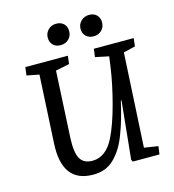

<svg xmlns="http://www.w3.org/2000/svg" viewBox="-130 -1007 1021 1129"><g transform="rotate(-15 380.5 -443.0)"><path d="M247.1 -833Q247.1 -860.8 266.8 -880.4Q286.6 -899.9 314.9 -899.9Q344.7 -899.9 361.8 -883.1Q378.9 -866.2 378.9 -837.9Q378.9 -809.1 359.4 -790Q339.8 -771 310.1 -771Q281.2 -771 264.2 -787.8Q247.1 -804.7 247.1 -833ZM516.1 -899.9Q544.9 -899.9 562 -883.1Q579.1 -866.2 579.1 -837.9Q579.1 -809.1 559.8 -790Q540.5 -771 511.2 -771Q481.9 -771 464.4 -788.1Q446.8 -805.2 446.8 -833Q446.8 -860.8 466.8 -880.4Q486.8 -899.9 516.1 -899.9ZM626 -62 710.9 -48.8 704.1 0H542L535.2 -12.2L570.8 -365.2H566.9Q552.7 -303.7 539.3 -257.6Q525.9 -211.4 508.3 -166Q490.7 -120.6 470.7 -89.6Q450.7 -58.6 425.5 -33.9Q400.4 -9.3 368.7 2.4Q336.9 14.2 298.8 14.2Q108.4 14.2 122.1 -224.1L144 -636.2L68.8 -650.9L75.2 -700.2H334L328.1 -650.9L244.1 -633.8L223.1 -230Q218.8 -141.6 240.2 -103.8Q261.7 -65.9 314.9 -65.9Q397 -65.9 446.8 -165Q483.4 -239.3 514.2 -355Q544.9 -470.7 559.1 -569.8L567.9 -633.8L485.8 -650.9L492.2 -700.2H734.9L729 -650.9L657.2 -633.8Z"/></g></svg>

Font: Literata Book Medium
Style: Italic
Weight: 500
Italic angle: -3°
Designer: Latin by Veronika Burian and Jose Scaglione. Greek by Irene Vlachou. Cyrillic by Vera Evstafieva
Foundry: TypeTogether
Version: Version 1.003;PS 001.003;hotconv 1.0.88;makeotf.lib2.5.64775